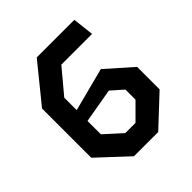

<svg xmlns="http://www.w3.org/2000/svg" viewBox="-196 -871 1011 1011"><g transform="rotate(-45 310.0 -365.0)"><path d="M227 0H407.5L571.5 -153.5V-321L428 -448L185.5 -385V-477.5L297.5 -611.5H526.5L513 -730H233L62.5 -520V-153.5ZM185.5 -205V-304.5L378 -338L443.5 -280V-205L357 -118.5H281Z"/></g></svg>

Font: Monaspace Krypton SemiBold
Style: Regular
Weight: 600
Designer: Riley Cran & the Lettermatic Team
Foundry: Lettermatic
Version: Version 1.200 (Monaspace Krypton)